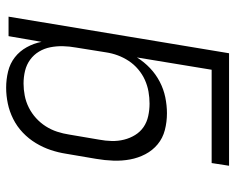

<svg xmlns="http://www.w3.org/2000/svg" viewBox="-92 -684 783 640"><g transform="rotate(90 300.0 -363.5)"><path d="M272 8Q244 8 217.5 1.5Q191 -5 170.5 -21Q150 -37 137 -60.5Q124 -84 119 -110L100 0H35L157 -735H532L523 -677H212L171 -428Q186 -452 206.5 -471.5Q227 -491 252 -504Q277 -517 304 -522.5Q331 -528 357 -528Q386 -528 413 -521Q440 -514 460.5 -497Q481 -480 493.5 -456Q506 -432 511 -405Q516 -378 515 -349.5Q514 -321 509 -292L492 -192Q488 -166 479.5 -140.5Q471 -115 456.5 -91Q442 -67 421.5 -47.5Q401 -28 376 -15.5Q351 -3 324.5 2.5Q298 8 272 8ZM258 -50Q278 -50 298.5 -54Q319 -58 338 -67.5Q357 -77 373 -91.5Q389 -106 400.5 -124Q412 -142 418.5 -162Q425 -182 428 -202L445 -302Q449 -323 449.5 -344Q450 -365 445 -385Q440 -405 429.5 -422Q419 -439 403 -450Q387 -461 366.5 -465.5Q346 -470 325 -470Q305 -470 285 -466.5Q265 -463 246 -454.5Q227 -446 210.5 -432Q194 -418 182.5 -400.5Q171 -383 164 -364Q157 -345 154 -325L138 -225Q134 -203 133.5 -181.5Q133 -160 137 -139.5Q141 -119 151.5 -101.5Q162 -84 178.5 -72Q195 -60 215.5 -55Q236 -50 258 -50Z"/></g></svg>

Font: Iosevka SS04 Lt Ex Obl
Style: Regular
Weight: 300
Width: 7
Italic angle: -9°
Monospace: yes
Designer: Belleve Invis
Foundry: Belleve Invis
Version: Version 19.0.0; ttfautohint (v1.8.4)